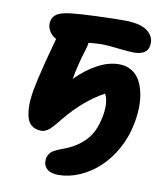

<svg xmlns="http://www.w3.org/2000/svg" viewBox="-96 -833 912 1064"><g transform="rotate(10 359.5 -300.5)"><path d="M304.2 152.8Q282.2 152.8 265.9 147.5Q249.5 142.1 240.7 133.8Q231.9 125.5 226.6 114.7Q221.2 104 221.2 93.8Q221.2 83.5 222.2 74.2Q224.1 63 229.7 53.7Q235.4 44.4 241.2 38.3Q247.1 32.2 258.3 26.1Q269.5 20 276.4 17.1Q283.2 14.2 298.3 8.3Q313.5 2.4 319.8 0Q385.3 -25.9 429.4 -73Q473.6 -120.1 490.2 -204.1Q499 -244.6 496.8 -280Q494.6 -315.4 481.9 -335.9Q369.6 -274.9 273.9 -158.2Q255.9 -136.2 248.5 -127.4Q241.2 -118.7 228.3 -104.7Q215.3 -90.8 207.8 -85.7Q200.2 -80.6 190.2 -76.2Q180.2 -71.8 169.9 -71.8Q132.8 -71.8 109.6 -93.3Q86.4 -114.7 81.1 -167Q77.6 -200.2 81.8 -242.2Q85.9 -284.2 101.3 -351.1Q116.7 -418 126.7 -455.8Q136.7 -493.7 162.1 -586.9Q136.2 -600.1 122.1 -625.5Q107.9 -650.9 112.8 -676.8Q118.7 -708.5 147.7 -723.6Q176.8 -738.8 241.2 -743.2Q272.9 -746.6 357.9 -750.2Q442.9 -753.9 517.1 -753.9Q609.9 -753.9 650.4 -720.9Q690.9 -688 681.2 -637.2Q670.9 -587.9 598.1 -587.9Q569.3 -587.9 509 -595Q448.7 -602.1 421.9 -602.1Q384.3 -602.1 342.8 -597.2Q341.3 -579.6 334 -558.1Q305.2 -465.8 291 -384.8Q347.2 -442.4 409.7 -476.1Q472.2 -509.8 530.8 -509.8Q571.3 -509.8 601.6 -491.5Q631.8 -473.1 648.9 -442.4Q666 -411.6 674.1 -370.8Q682.1 -330.1 680.4 -285.4Q678.7 -240.7 668.9 -193.8Q654.3 -120.1 617.9 -55.2Q581.5 9.8 532.7 55.2Q483.9 100.6 424.3 126.7Q364.7 152.8 304.2 152.8Z"/></g></svg>

Font: Shantell Sans Irregular Bouncy
Style: Italic
Weight: 800
Italic angle: -11.31°
Designer: Stephen Nixon, Anya Danilova, Shantell Martin
Foundry: Arrow Type
Version: Version 1.006;[9816181b4]